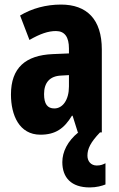

<svg xmlns="http://www.w3.org/2000/svg" viewBox="-20 -580 520 841"><path d="M363 102C363 72 376 44 418 0H426V-363C426 -496 360 -560 247 -560C182 -560 119 -543 68 -512L109 -405C156 -432 191 -444 225 -444C264 -444 282 -417 282 -368V-346L211 -343C92 -338 28 -283 28 -166C28 -76 64 10 157 10C223 10 261 -17 295 -73H298L321 0H323C276 38 253 85 253 130C253 198 292 241 373 241C403 241 427 234 442 228V135C432 140 422 145 404 145C378 145 363 126 363 102ZM248 -249 282 -251V-201C282 -143 255 -105 218 -105C188 -105 173 -124 173 -168C173 -218 198 -247 248 -249Z"/></svg>

Font: Noto Sans Gujarati UI ExtraCondensed ExtraBold
Style: Regular
Weight: 800
Width: 2
Designer: Jelle Bosma - Monotype Design Team, Universal Thirst
Foundry: Monotype Imaging Inc.
Version: Version 2.106